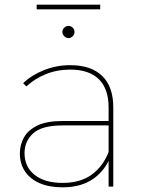

<svg xmlns="http://www.w3.org/2000/svg" viewBox="-20 -799 614 822"><path d="M445 0V-123V-140V-338Q445 -419 403 -460Q361 -501 281 -501Q223 -501 175 -481Q127 -461 93 -429L79 -443Q116 -478 169 -499Q222 -520 280 -520Q370 -520 417.5 -474Q465 -428 465 -339V0ZM248 3Q190 3 149 -15Q108 -33 86.5 -66Q65 -99 65 -142Q65 -179 82.5 -210.5Q100 -242 140 -261.5Q180 -281 249 -281H456V-262H248Q160 -262 122.5 -228.5Q85 -195 85 -143Q85 -85 128 -50.5Q171 -16 248 -16Q323 -16 371.5 -50.5Q420 -85 445 -148L455 -135Q434 -73 381.5 -35Q329 3 248 3ZM273 -636Q263 -636 255 -644Q247 -652 247 -662Q247 -673 255 -680.5Q263 -688 273 -688Q284 -688 291.5 -680.5Q299 -673 299 -662Q299 -652 291.5 -644Q284 -636 273 -636ZM137 -759V-779H409V-759Z"/></svg>

Font: Montserrat Thin Thin
Style: Regular
Weight: 250
Version: Version 9.000